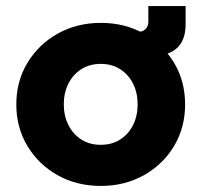

<svg xmlns="http://www.w3.org/2000/svg" viewBox="-20 -600 663 632"><path d="M311.7 12Q233 12 170.2 -23Q107.3 -58 70.5 -119Q33.7 -179.9 33.7 -256.3Q33.7 -332.7 70.5 -393.5Q107.3 -454.3 170.3 -489.5Q233.3 -524.7 312 -524.7Q390.7 -524.7 453.3 -489.5Q516 -454.3 552.7 -393.8Q589.3 -333.3 589.3 -256.1Q589.3 -179.7 552.7 -118.8Q516 -58 453.2 -23Q390.3 12 311.7 12ZM311.6 -123.3Q348.7 -123.3 376 -141Q403.3 -158.7 418.2 -188.8Q433 -218.8 433 -256.6Q433 -294.3 418.2 -324.3Q403.3 -354.3 376 -372Q348.7 -389.7 311.7 -389.7Q274.7 -389.7 247.3 -372Q220 -354.4 205 -324.4Q190 -294.5 190 -256.7Q190 -219 205 -188.9Q220 -158.7 247.3 -141Q274.6 -123.3 311.6 -123.3ZM398.7 -412.7V-495.7H436.7Q451.9 -495.7 460.1 -505.5Q468.3 -515.3 468.3 -528V-580H591V-520Q591 -464.9 559 -438.8Q527 -412.7 459.3 -412.7Z"/></svg>

Font: MuseoModerno Thin
Style: Regular
Weight: 100
Designer: Pablo Cosgaya, Héctor Gatti, Marcela Romero, and the Authors of The MuseoModerno Project.
Foundry: Omnibus-Type Team
Version: Version 1.003